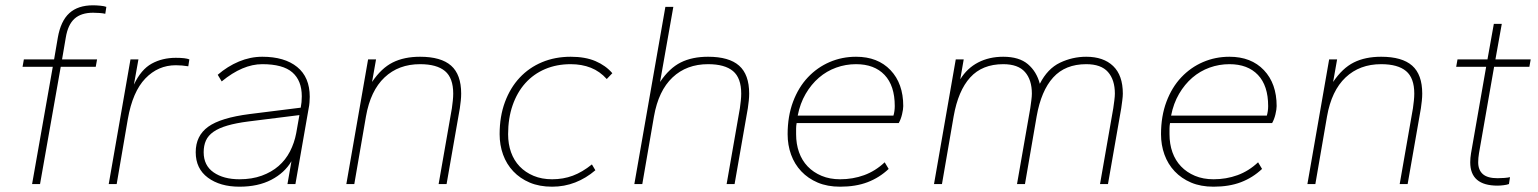

<svg xmlns="http://www.w3.org/2000/svg" viewBox="-20 -694 5798 724"><path d="M101 0 179 -442H65L70 -470H184L198 -552Q209 -615 241.5 -644.5Q274 -674 331 -674Q343 -674 358.5 -672.5Q374 -671 381 -668L377 -642Q369 -644 356 -645Q343 -646 331 -646Q286 -646 261 -623.5Q236 -601 228 -552L214 -470H346L341 -442H209L131 0Z M390 0 472 -470H502L485 -375Q512 -432 552 -454Q592 -476 643 -476Q680 -476 694 -470L690 -444Q678 -446 666.5 -447Q655 -448 643 -448Q576 -448 528 -398Q480 -348 462 -245L420 0Z M883 10Q810 10 764 -24Q718 -58 718 -120Q718 -182 765 -216Q812 -250 922 -264L1114 -288Q1118 -308 1118 -331Q1118 -390 1082.5 -421Q1047 -452 969 -452Q895 -452 816 -387L801 -412Q838 -444 881 -462Q924 -480 969 -480Q1053 -480 1100.5 -441.5Q1148 -403 1148 -329Q1148 -319 1147 -307Q1146 -295 1144 -286L1094 0H1064L1079 -86Q1053 -42 1003 -16Q953 10 883 10ZM883 -18Q930 -18 967 -31.5Q1004 -45 1030.5 -68Q1057 -91 1073.5 -123Q1090 -155 1097 -192L1109 -260L917 -236Q870 -230 837.5 -220.5Q805 -211 785 -197Q765 -183 756.5 -164Q748 -145 748 -120Q748 -70 785.5 -44Q823 -18 883 -18Z M1634 0 1684 -286Q1686 -300 1687.5 -314.5Q1689 -329 1689 -341Q1689 -400 1658 -426Q1627 -452 1564 -452Q1483 -452 1430 -402Q1377 -352 1360 -255L1316 0H1286L1368 -470H1398L1383 -385Q1418 -437 1461 -458.5Q1504 -480 1564 -480Q1643 -480 1681 -446.5Q1719 -413 1719 -341Q1719 -328 1717.5 -314Q1716 -300 1714 -286L1664 0Z M2062 10Q2014 10 1977.5 -5.5Q1941 -21 1915.5 -48Q1890 -75 1877 -111Q1864 -147 1864 -188Q1864 -255 1884 -309Q1904 -363 1939.5 -401Q1975 -439 2024 -459.5Q2073 -480 2132 -480Q2187 -480 2225.5 -463.5Q2264 -447 2289 -418L2268 -396Q2242 -425 2208 -438.5Q2174 -452 2132 -452Q2079 -452 2035.5 -433.5Q1992 -415 1961 -380.5Q1930 -346 1913 -297Q1896 -248 1896 -188Q1896 -151 1907 -120Q1918 -89 1939.5 -66.5Q1961 -44 1992 -31Q2023 -18 2062 -18Q2104 -18 2140 -31.5Q2176 -45 2212 -74L2225 -52Q2190 -22 2149 -6Q2108 10 2062 10Z M2720 0 2770 -286Q2772 -300 2773.5 -314.5Q2775 -329 2775 -341Q2775 -400 2744 -426Q2713 -452 2650 -452Q2569 -452 2516 -402Q2463 -352 2446 -255L2402 0H2372L2489 -668H2519L2469 -385Q2504 -437 2547 -458.5Q2590 -480 2650 -480Q2729 -480 2767 -446.5Q2805 -413 2805 -341Q2805 -328 2803.5 -314Q2802 -300 2800 -286L2750 0Z M3148 10Q3100 10 3063.5 -5.5Q3027 -21 3001.5 -48Q2976 -75 2963 -111Q2950 -147 2950 -188Q2950 -256 2970.5 -310.5Q2991 -365 3026.5 -402.5Q3062 -440 3108.5 -460Q3155 -480 3208 -480Q3290 -480 3338 -429.5Q3386 -379 3386 -294Q3386 -282 3381.5 -263Q3377 -244 3369 -230H2984Q2982 -219 2982 -209Q2982 -199 2982 -188Q2982 -151 2993 -120Q3004 -89 3025.5 -66.5Q3047 -44 3078 -31Q3109 -18 3148 -18Q3196 -18 3238.5 -33.5Q3281 -49 3316 -82L3331 -57Q3296 -24 3251.5 -7Q3207 10 3148 10ZM3208 -452Q3169 -452 3133 -439Q3097 -426 3068 -401Q3039 -376 3018 -340Q2997 -304 2988 -258H3349Q3354 -275 3354 -294Q3354 -371 3315.5 -411.5Q3277 -452 3208 -452Z M4128 0 4178 -286Q4180 -300 4182 -315.5Q4184 -331 4184 -341Q4184 -393 4158 -422.5Q4132 -452 4076 -452Q3997 -452 3951.5 -402Q3906 -352 3889 -255L3845 0H3815L3865 -286Q3867 -300 3869 -315.5Q3871 -331 3871 -341Q3871 -393 3845 -422.5Q3819 -452 3763 -452Q3684 -452 3638.5 -402Q3593 -352 3576 -255L3532 0H3502L3584 -470H3614L3601 -395Q3627 -437 3668.5 -458.5Q3710 -480 3763 -480Q3823 -480 3856 -452Q3889 -424 3901 -378Q3930 -435 3977 -457.5Q4024 -480 4076 -480Q4141 -480 4177.5 -445Q4214 -410 4214 -341Q4214 -331 4212 -315.5Q4210 -300 4208 -286L4158 0Z M4556 10Q4508 10 4471.5 -5.5Q4435 -21 4409.5 -48Q4384 -75 4371 -111Q4358 -147 4358 -188Q4358 -256 4378.5 -310.5Q4399 -365 4434.5 -402.5Q4470 -440 4516.5 -460Q4563 -480 4616 -480Q4698 -480 4746 -429.5Q4794 -379 4794 -294Q4794 -282 4789.5 -263Q4785 -244 4777 -230H4392Q4390 -219 4390 -209Q4390 -199 4390 -188Q4390 -151 4401 -120Q4412 -89 4433.5 -66.5Q4455 -44 4486 -31Q4517 -18 4556 -18Q4604 -18 4646.5 -33.5Q4689 -49 4724 -82L4739 -57Q4704 -24 4659.5 -7Q4615 10 4556 10ZM4616 -452Q4577 -452 4541 -439Q4505 -426 4476 -401Q4447 -376 4426 -340Q4405 -304 4396 -258H4757Q4762 -275 4762 -294Q4762 -371 4723.5 -411.5Q4685 -452 4616 -452Z M5258 0 5308 -286Q5310 -300 5311.5 -314.5Q5313 -329 5313 -341Q5313 -400 5282 -426Q5251 -452 5188 -452Q5107 -452 5054 -402Q5001 -352 4984 -255L4940 0H4910L4992 -470H5022L5007 -385Q5042 -437 5085 -458.5Q5128 -480 5188 -480Q5267 -480 5305 -446.5Q5343 -413 5343 -341Q5343 -328 5341.5 -314Q5340 -300 5338 -286L5288 0Z M5627 6Q5524 6 5524 -82Q5524 -98 5527 -116L5584 -442H5471L5476 -470H5589L5613 -604H5643L5619 -470H5752L5747 -442H5614L5557 -116Q5554 -98 5554 -82Q5554 -53 5571.5 -37.5Q5589 -22 5627 -22Q5639 -22 5652.5 -23Q5666 -24 5674 -26L5670 0Q5662 3 5649 4.5Q5636 6 5627 6Z"/></svg>

Font: Celebes Thin
Style: Italic
Weight: 250
Italic angle: -10°
Designer: Anugrah Pasau
Foundry: Lafontype
Version: Version 1.000; ttfautohint (v1.8.4)